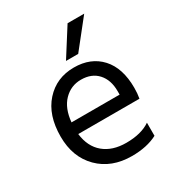

<svg xmlns="http://www.w3.org/2000/svg" viewBox="-173 -826 867 940"><g transform="rotate(-30 261.0 -355.5)"><path d="M443 -26Q384 5 299 5Q184 5 113.5 -65.5Q43 -136 43 -252Q43 -373 106 -443Q169 -513 268 -513Q363 -513 419 -452Q475 -391 475 -279Q475 -247 470 -220H124Q133 -145 181 -105Q229 -65 307 -65Q392 -65 443 -100ZM268 -444Q211 -444 171 -403Q131 -362 124 -286H396V-306Q396 -369 362 -406.5Q328 -444 268 -444ZM320 -560H251L350 -716H444Z"/></g></svg>

Font: Hind Siliguri
Style: Regular
Weight: 400
Designer: Jyotish Sonowal
Foundry: Indian Type Foundry
Version: Version 1.001;PS 1.0;hotconv 1.0.86;makeotf.lib2.5.63406; tt